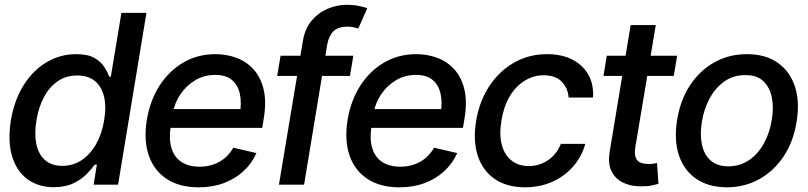

<svg xmlns="http://www.w3.org/2000/svg" viewBox="-20 -782 3421 813"><path d="M208 10.7Q141.6 10.3 95.9 -23.4Q50.3 -57.1 31.2 -120.4Q12.2 -183.6 25.9 -271.5Q41 -360.4 81.3 -423.3Q121.6 -486.3 179 -519.5Q236.3 -552.7 302.2 -552.7Q353 -552.7 381.1 -535.9Q409.2 -519 422.9 -496.6Q436.5 -474.1 442.9 -457H449.2L494.1 -727.5H600.1L480 0H376.5L390.1 -85H381.3Q369.1 -67.9 347.4 -45.4Q325.7 -22.9 291.7 -6.3Q257.8 10.3 208 10.7ZM244.1 -79.6Q290 -80.1 326.2 -104.2Q362.3 -128.4 387 -171.9Q411.6 -215.3 420.9 -272.5Q430.7 -329.6 420.7 -372.3Q410.6 -415 382.1 -438.7Q353.5 -462.4 307.1 -462.4Q259.3 -462.4 223.6 -437.5Q188 -412.6 165.5 -369.6Q143.1 -326.7 134.3 -272.5Q125 -217.8 133.5 -174.1Q142.1 -130.4 169.4 -105.2Q196.8 -80.1 244.1 -79.6Z M821.3 11.2Q739.7 11.2 685.8 -24.4Q631.8 -60.1 609.9 -124Q587.9 -188 601.6 -273.4Q615.2 -356.4 655.5 -419.2Q695.8 -481.9 756.6 -517.3Q817.4 -552.7 892.1 -552.7Q939.5 -552.7 981.4 -537.1Q1023.4 -521.5 1053.7 -488.3Q1084 -455.1 1096.4 -402.8Q1108.9 -350.6 1096.2 -276.4L1090.3 -240.7H656.2L669.4 -320.3H1049.3L995.1 -295.9Q1003.9 -346.7 995.6 -384.5Q987.3 -422.4 961.7 -443.6Q936 -464.8 891.1 -464.8Q844.2 -464.8 806.4 -442.1Q768.6 -419.4 743.9 -382.8Q719.2 -346.2 711.9 -303.2L703.1 -249Q694.3 -193.4 706.1 -154.8Q717.8 -116.2 748.3 -96.2Q778.8 -76.2 825.2 -76.2Q856.9 -76.2 884 -85.7Q911.1 -95.2 932.4 -113Q953.6 -130.9 967.8 -156.7L1065.9 -133.8Q1046.4 -89.8 1011.2 -57.4Q976.1 -24.9 928 -6.8Q879.9 11.2 821.3 11.2Z M1476.1 -545.9 1461.9 -460.4H1153.8L1168 -545.9ZM1161.1 0 1262.7 -609.4Q1271 -660.2 1298.8 -693.8Q1326.7 -727.5 1366.5 -744.6Q1406.2 -761.7 1449.2 -761.7Q1481.4 -761.2 1503.4 -756.1Q1525.4 -751 1535.2 -747.1L1497.1 -661.1Q1489.7 -663.6 1478.5 -666.3Q1467.3 -668.9 1450.7 -669.4Q1412.1 -668.9 1392.3 -649.9Q1372.6 -630.9 1365.7 -594.2L1267.6 0Z M1671.4 11.2Q1589.8 11.2 1535.9 -24.4Q1481.9 -60.1 1460 -124Q1438 -188 1451.7 -273.4Q1465.3 -356.4 1505.6 -419.2Q1545.9 -481.9 1606.7 -517.3Q1667.5 -552.7 1742.2 -552.7Q1789.6 -552.7 1831.5 -537.1Q1873.5 -521.5 1903.8 -488.3Q1934.1 -455.1 1946.5 -402.8Q1959 -350.6 1946.3 -276.4L1940.4 -240.7H1506.3L1519.5 -320.3H1899.4L1845.2 -295.9Q1854 -346.7 1845.7 -384.5Q1837.4 -422.4 1811.8 -443.6Q1786.1 -464.8 1741.2 -464.8Q1694.3 -464.8 1656.5 -442.1Q1618.7 -419.4 1594 -382.8Q1569.3 -346.2 1562 -303.2L1553.2 -249Q1544.4 -193.4 1556.2 -154.8Q1567.9 -116.2 1598.4 -96.2Q1628.9 -76.2 1675.3 -76.2Q1707 -76.2 1734.1 -85.7Q1761.2 -95.2 1782.5 -113Q1803.7 -130.9 1817.9 -156.7L1916 -133.8Q1896.5 -89.8 1861.3 -57.4Q1826.2 -24.9 1778.1 -6.8Q1730 11.2 1671.4 11.2Z M2203.6 11.2Q2124.5 10.7 2073.5 -25.1Q2022.5 -61 2002.4 -124.5Q1982.4 -188 1996.1 -270Q2009.8 -353.5 2051.8 -417.2Q2093.8 -481 2156.7 -516.8Q2219.7 -552.7 2296.4 -552.7Q2389.2 -552.7 2442.6 -502.4Q2496.1 -452.1 2491.2 -369.1H2387.7Q2385.3 -407.7 2359.4 -435.3Q2333.5 -462.9 2282.7 -463.4Q2238.8 -463.4 2201.2 -439.9Q2163.6 -416.5 2138.2 -373.8Q2112.8 -331.1 2103.5 -272.5Q2093.3 -213.4 2104.5 -169.9Q2115.7 -126.5 2145.3 -102.8Q2174.8 -79.1 2219.7 -78.6Q2250 -79.1 2276.4 -90.3Q2302.7 -101.6 2323 -122.6Q2343.3 -143.6 2355 -172.9H2458.5Q2443.4 -119.6 2407.7 -78.1Q2372.1 -36.6 2320.1 -12.9Q2268.1 10.7 2203.6 11.2Z M2847.2 -545.9 2833 -460.4H2535.2L2549.3 -545.9ZM2650.4 -675.8H2756.8L2670.4 -160.2Q2665.5 -129.9 2672.1 -114Q2678.7 -98.1 2692.9 -93Q2707 -87.9 2724.6 -87.9Q2737.8 -87.4 2747.3 -89.1Q2756.8 -90.8 2762.2 -91.8L2768.1 -3.9Q2757.3 -0.5 2739.3 3.4Q2721.2 7.3 2695.8 6.8Q2653.8 7.8 2620.1 -7.8Q2586.4 -23.4 2569.8 -56.4Q2553.2 -89.4 2561.5 -138.7Z M3058.1 11.2Q2980 10.7 2928 -24.9Q2876 -60.5 2854.7 -124.8Q2833.5 -189 2847.2 -274.4Q2860.8 -358.4 2901.9 -420.9Q2942.9 -483.4 3004.9 -518.1Q3066.9 -552.7 3142.6 -552.7Q3220.7 -552.7 3272.5 -516.8Q3324.2 -481 3345.7 -416.5Q3367.2 -352.1 3353 -266.1Q3339.8 -182.6 3298.6 -120.4Q3257.3 -58.1 3195.6 -23.7Q3133.8 10.7 3058.1 11.2ZM3064 -77.6Q3115.2 -78.1 3153.3 -105Q3191.4 -131.8 3215.6 -176.5Q3239.7 -221.2 3248 -274.9Q3256.8 -326.2 3248.3 -369.1Q3239.7 -412.1 3212.4 -438.2Q3185.1 -464.4 3136.2 -463.9Q3085.4 -464.4 3047.1 -437Q3008.8 -409.7 2984.6 -364.7Q2960.4 -319.8 2952.1 -266.1Q2943.4 -215.3 2951.7 -172.4Q2960 -129.4 2987.5 -103.8Q3015.1 -78.1 3064 -77.6Z"/></svg>

Font: Inter Tight Medium
Style: Italic
Weight: 500
Italic angle: -9.39999°
Designer: Rasmus Andersson
Foundry: rsms
Version: Version 3.004